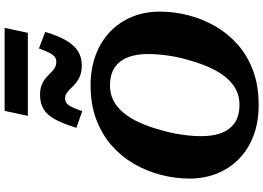

<svg xmlns="http://www.w3.org/2000/svg" viewBox="-178 -972 1166 851"><g transform="rotate(-90 405.5 -546.0)"><path d="M367 17Q291 17 231 -5.5Q171 -28 128.5 -69Q86 -110 63 -166.5Q40 -223 40 -289Q40 -353 56.5 -416.5Q73 -480 105.5 -536Q138 -592 187 -635Q236 -678 302.5 -703Q369 -728 453 -728Q528 -728 588.5 -705Q649 -682 691.5 -641Q734 -600 757 -544Q780 -488 780 -421Q780 -357 763.5 -293.5Q747 -230 714.5 -174Q682 -118 633 -75Q584 -32 517.5 -7.5Q451 17 367 17ZM453 -642Q416 -642 386.5 -627Q357 -612 332.5 -583Q308 -554 289 -512.5Q270 -471 255 -417Q246 -386 240 -355Q234 -324 231 -294.5Q228 -265 228 -238Q228 -197 236.5 -165.5Q245 -134 262.5 -112Q280 -90 306 -79Q332 -68 367 -68Q404 -68 433.5 -83Q463 -98 487.5 -127Q512 -156 531 -197.5Q550 -239 565 -293Q575 -325 580.5 -355.5Q586 -386 589 -415.5Q592 -445 592 -472Q592 -513 583.5 -544.5Q575 -576 557.5 -598Q540 -620 514 -631Q488 -642 453 -642ZM542 -767Q515 -767 496 -774.5Q477 -782 464 -793Q451 -804 440.5 -815Q430 -826 419.5 -833.5Q409 -841 395 -841Q375 -841 363.5 -822.5Q352 -804 339 -765L265 -791Q283 -849 302 -884.5Q321 -920 347.5 -936Q374 -952 410 -952Q437 -952 454.5 -945Q472 -938 485 -927Q498 -916 508.5 -905Q519 -894 530.5 -887Q542 -880 558 -880Q572 -880 581.5 -888.5Q591 -897 599 -914Q607 -931 617 -957L690 -929Q672 -869 650.5 -833.5Q629 -798 602.5 -782.5Q576 -767 542 -767ZM340 -1109H708L686 -1006H318Z"/></g></svg>

Font: Roboto Serif
Style: Bold Italic
Weight: 700
Italic angle: -10°
Designer: Greg Gazdowicz
Foundry: Commercial Type
Version: Version 1.008